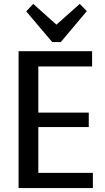

<svg xmlns="http://www.w3.org/2000/svg" viewBox="-20 -962 536 982"><path d="M153 -78H455V0H75V-700H451V-622H153L176 -684V-346L153 -386H434V-312H153L176 -352V-16ZM424 -905 291 -747H247L114 -904L150 -942L293 -814H244L388 -942Z"/></svg>

Font: Pathway Extreme SemiCondensed Medium
Style: Regular
Weight: 500
Width: 4
Version: Version 1.001;gftools[0.9.26]